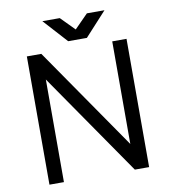

<svg xmlns="http://www.w3.org/2000/svg" viewBox="-93 -952 917 1032"><g transform="rotate(-10 365.0 -436.0)"><path d="M208 -872 326 -742H428L547 -872H451L377 -797L303 -872ZM93 -700V0H172V-560L559 0H637V-700H559V-140L172 -700Z"/></g></svg>

Font: Unageo
Style: Regular
Weight: 400
Designer: Richard Sepsi
Foundry: Richard Sepsi
Version: Version 2.000